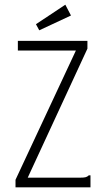

<svg xmlns="http://www.w3.org/2000/svg" viewBox="-20 -797 440 817"><path d="M46 -32 303 -582H56V-623H352V-590L98 -41H321Q337 -41 344.5 -43Q352 -45 358 -51H365V0H46ZM147 -668 133 -694 258 -777 282 -731Z"/></svg>

Font: Inconsolata Condensed Light
Style: Regular
Weight: 300
Width: 3
Monospace: yes
Designer: Raph Levien, Cyreal, Brenton Simpson
Foundry: Raph Levien, Cyreal, Google
Version: Version 3.001; ttfautohint (v1.8.2.53-6de2)